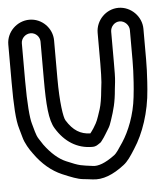

<svg xmlns="http://www.w3.org/2000/svg" viewBox="-49 -597 596 706"><g transform="rotate(-5 249.0 -244.5)"><path d="M118 -456V-317C118 -224 122 -166 142 -134C173 -83 218 -54 274 -54C289 -54 294 -60 302 -65C306 -67 309 -71 311 -74C316 -81 321 -87 326 -96L337 -114C343 -123 347 -133 351 -146C363 -182 371 -209 375 -258L378 -284C380 -302 380 -325 380 -357V-470C380 -488 395 -505 414 -505C433 -505 449 -488 449 -470V-357C449 -334 448 -307 446 -278L444 -252C443 -242 442 -233 441 -223C434 -158 410 -99 385 -61C370 -38 359 -22 352 -17C316 10 289 19 270 16C227 10 224 12 173 -10C147 -21 120 -44 95 -78C90 -86 86 -92 80 -101C70 -116 66 -140 60 -159C54 -179 49 -234 49 -317V-456C49 -474 65 -490 84 -490C103 -490 118 -474 118 -456ZM-1 -456V-317C-1 -232 2 -176 12 -144C15 -133 18 -123 21 -112C27 -89 42 -65 54 -49C83 -8 117 20 154 36C187 50 210 59 229 61C242 62 253 64 263 65C302 71 342 54 382 23C398 11 410 -7 427 -34C461 -86 488 -163 494 -247L496 -274C498 -305 499 -332 499 -357V-470C499 -516 460 -555 414 -555C368 -555 330 -516 330 -470V-357C330 -326 329 -303 328 -288L325 -262C322 -229 318 -206 313 -190C309 -178 300 -149 294 -139L284 -122C277 -111 276 -111 271 -104C235 -105 208 -121 184 -160C177 -171 168 -226 168 -317V-456C168 -502 130 -540 84 -540C38 -540 -1 -502 -1 -456Z"/></g></svg>

Font: AppleStorm
Style: XbdOut
Weight: 800
Foundry: Cannot Into Space Fonts
Version: Version 1.01